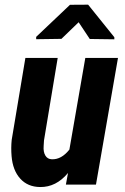

<svg xmlns="http://www.w3.org/2000/svg" viewBox="-20 -770 522 801"><path d="M457 -614.7V-606L354.5 -607.4L308.1 -677.2L236.3 -607.9L130.9 -606.4V-616.2L272 -750L347.7 -750.5ZM263.7 -48.3Q213.9 11.2 147.5 10.3Q95.7 9.8 64.5 -24.7Q33.2 -59.1 28.3 -118.7Q25.4 -153.3 28.8 -186.5L85.9 -528.3H220.7L163.6 -184.6L162.1 -160.6Q160.2 -136.2 169.2 -121.1Q178.2 -106 196.3 -105.5Q236.3 -104 269.5 -146L335.9 -528.3H472.2L380.4 0H254.9Z"/></svg>

Font: TypoPRO Roboto
Style: Bold Italic
Weight: 700
Italic angle: -12°
Designer: Google
Version: Version 2.136; 2016